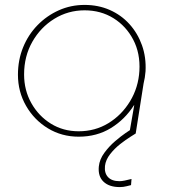

<svg xmlns="http://www.w3.org/2000/svg" viewBox="-20 -543 697 781"><path d="M467 218Q424 218 401 196Q378 174 382 134Q385 105 404.5 78.5Q424 52 448 31.5Q472 11 491 -2Q510 -15 513 -16L532 0Q529 2 510.5 13.5Q492 25 469 43Q446 61 428 84Q410 107 407 132Q404 161 419.5 177.5Q435 194 466 194Q475 194 487 191.5Q499 189 515 185L513 210Q508 211 495 214.5Q482 218 467 218ZM300 13Q231 13 175 -21Q119 -55 86 -112.5Q53 -170 53 -239Q53 -299 74 -350.5Q95 -402 132.5 -440.5Q170 -479 219 -501Q268 -523 324 -523Q380 -523 426.5 -502.5Q473 -482 506.5 -445Q540 -408 557.5 -359Q575 -310 572 -253Q571 -240 569 -227.5Q567 -215 564 -203L532 0H506L526 -115H525Q488 -57 431 -22Q374 13 300 13ZM300 -9Q367 -9 421 -42Q475 -75 509 -131Q543 -187 547 -255Q551 -326 522 -381.5Q493 -437 441.5 -469Q390 -501 324 -501Q257 -501 201 -466.5Q145 -432 111.5 -373Q78 -314 78 -240Q78 -176 107.5 -123.5Q137 -71 187 -40Q237 -9 300 -9Z"/></svg>

Font: MuseoModerno Thin
Style: Italic
Weight: 100
Italic angle: -9°
Designer: Pablo Cosgaya, Héctor Gatti, Marcela Romero, and the Authors of The MuseoModerno Project.
Foundry: Omnibus-Type Team
Version: Version 1.003